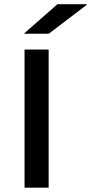

<svg xmlns="http://www.w3.org/2000/svg" viewBox="-20 -868 421 888"><path d="M205 0H93.5V-639H205ZM245.5 -848.5H381V-845.5L205.5 -712H92.5V-714Z"/></svg>

Font: Anek Latin Expanded Medium
Style: Regular
Weight: 500
Width: 7
Designer: Yesha Goshar
Foundry: Ek Type
Version: Version 1.003